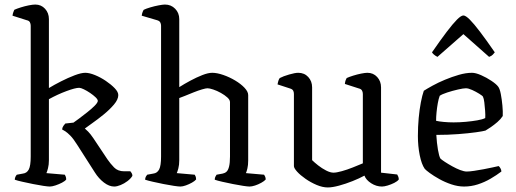

<svg xmlns="http://www.w3.org/2000/svg" viewBox="-20 -820 2267 844"><path d="M199 0Q191 0 170.5 -3Q150 -6 125.5 -11Q101 -16 78.5 -21Q56 -26 45 -30Q45 -36 47.5 -42Q50 -48 54 -52L81 -57Q98 -59 106.5 -75Q115 -91 115 -132V-707Q115 -715 111.5 -722Q108 -729 98 -731L35 -751Q36 -760 39 -767.5Q42 -775 43 -777Q54 -782 71.5 -787.5Q89 -793 106.5 -796.5Q124 -800 135 -800Q161 -800 178 -781.5Q195 -763 195 -736V-433Q218 -447 248.5 -462.5Q279 -478 308 -489Q337 -500 355 -500Q373 -500 397.5 -490Q422 -480 445 -464.5Q468 -449 484 -432.5Q500 -416 500 -402Q500 -383 481 -360.5Q462 -338 435.5 -316.5Q409 -295 385.5 -278.5Q362 -262 353 -255Q358 -251 367.5 -241.5Q377 -232 390 -213L452 -120Q465 -101 481.5 -84Q498 -67 526 -67H553Q555 -65 558.5 -59.5Q562 -54 562 -47Q555 -35 540.5 -24Q526 -13 510 -6.5Q494 0 482 0Q460 0 437 -17.5Q414 -35 397 -62L319 -184Q302 -211 289 -224Q276 -237 267.5 -242.5Q259 -248 253 -251Q254 -260 259 -267Q264 -274 267 -277L303 -281Q312 -287 328.5 -299.5Q345 -312 363.5 -326.5Q382 -341 395.5 -354.5Q409 -368 410 -376Q410 -383 400 -392.5Q390 -402 376 -411.5Q362 -421 348.5 -427.5Q335 -434 328 -434Q311 -434 272 -419.5Q233 -405 195 -384V-116Q195 -96 191 -80.5Q187 -65 184 -59L265 -52Q267 -49 269 -43.5Q271 -38 271 -31Q266 -24 252.5 -17Q239 -10 224 -5Q209 0 199 0Z M773 0Q765 0 744.5 -3Q724 -6 699 -11Q674 -16 652 -21Q630 -26 618 -30Q618 -38 621.5 -44Q625 -50 627 -52L654 -57Q671 -59 679.5 -75Q688 -91 688 -132V-707Q688 -715 684.5 -721.5Q681 -728 671 -731L603 -751Q604 -760 607 -767.5Q610 -775 612 -777Q622 -782 640.5 -787.5Q659 -793 677.5 -796.5Q696 -800 705 -800Q732 -800 750 -781.5Q768 -763 768 -736V-437Q790 -451 817 -465.5Q844 -480 869.5 -490Q895 -500 913 -500Q934 -500 961.5 -490.5Q989 -481 1014 -466Q1039 -451 1055 -434Q1071 -417 1071 -402V-115Q1071 -94 1067.5 -79.5Q1064 -65 1061 -59L1141 -52Q1143 -49 1145.5 -43.5Q1148 -38 1148 -31Q1142 -24 1128.5 -16.5Q1115 -9 1101 -4.5Q1087 0 1077 0Q1069 0 1049 -3Q1029 -6 1004 -11Q979 -16 957 -21Q935 -26 924 -30Q924 -37 926.5 -42.5Q929 -48 932 -52L959 -57Q969 -59 976 -65.5Q983 -72 987 -88Q991 -104 991 -132V-371Q991 -381 979.5 -391.5Q968 -402 951 -411.5Q934 -421 917.5 -426.5Q901 -432 892 -432Q885 -432 868 -427Q851 -422 831 -414Q811 -406 794 -399Q777 -392 768 -389V-116Q768 -95 764 -80Q760 -65 757 -59L836 -52Q838 -49 840 -44Q842 -39 842 -31Q836 -24 823.5 -17Q811 -10 797 -5Q783 0 773 0Z M1421 4Q1398 4 1372 -7Q1346 -18 1323 -34Q1300 -50 1286 -65.5Q1272 -81 1272 -90V-407Q1272 -416 1268.5 -422Q1265 -428 1255 -431L1200 -449Q1202 -460 1204.5 -467Q1207 -474 1210 -477Q1225 -485 1251 -492.5Q1277 -500 1291 -500Q1318 -500 1335 -481.5Q1352 -463 1352 -436V-116Q1362 -106 1378.5 -93Q1395 -80 1413.5 -70.5Q1432 -61 1446 -61Q1459 -61 1482.5 -67.5Q1506 -74 1531 -84Q1556 -94 1575 -102V-407Q1575 -416 1571 -422.5Q1567 -429 1558 -431L1496 -451Q1497 -461 1499.5 -467.5Q1502 -474 1504 -477Q1515 -482 1532.5 -487.5Q1550 -493 1567.5 -496.5Q1585 -500 1595 -500Q1621 -500 1638 -481.5Q1655 -463 1655 -436V-61L1726 -53Q1728 -50 1730.5 -44Q1733 -38 1733 -31Q1727 -23 1713 -16Q1699 -9 1684 -4.5Q1669 0 1659 0Q1634 0 1611.5 -14.5Q1589 -29 1582 -48Q1560 -36 1530 -24Q1500 -12 1470.5 -4Q1441 4 1421 4Z M2020 0Q1993 0 1964.5 -9.5Q1936 -19 1911 -33Q1886 -47 1869 -59.5Q1852 -72 1847 -78Q1833 -98 1825 -138Q1817 -178 1817 -222Q1817 -263 1820.5 -301Q1824 -339 1830 -370Q1836 -401 1843 -421Q1857 -430 1881.5 -443.5Q1906 -457 1936 -469.5Q1966 -482 1997 -491Q2028 -500 2055 -500Q2071 -500 2095 -489.5Q2119 -479 2140.5 -464.5Q2162 -450 2170 -439Q2177 -430 2181.5 -406.5Q2186 -383 2188.5 -356Q2191 -329 2190 -310Q2181 -296 2166.5 -283.5Q2152 -271 2137.5 -261Q2123 -251 2114 -246Q2104 -243 2072 -238.5Q2040 -234 1994.5 -230.5Q1949 -227 1898 -227Q1900 -192 1905 -162.5Q1910 -133 1916 -123Q1921 -118 1935.5 -108.5Q1950 -99 1968 -89Q1986 -79 2003 -72.5Q2020 -66 2032 -66Q2044 -66 2064 -69Q2084 -72 2105.5 -76Q2127 -80 2145 -84Q2163 -88 2172 -90Q2176 -87 2180 -80Q2184 -73 2184 -66Q2163 -50 2136.5 -34.5Q2110 -19 2080.5 -9.5Q2051 0 2020 0ZM1974 -282Q2000 -282 2027.5 -284.5Q2055 -287 2078 -291Q2101 -295 2113 -301Q2114 -314 2112.5 -333.5Q2111 -353 2109 -370Q2107 -387 2103 -395Q2101 -399 2086.5 -408Q2072 -417 2055.5 -424.5Q2039 -432 2028 -432Q2017 -432 1993 -426.5Q1969 -421 1946 -413.5Q1923 -406 1913 -399Q1908 -386 1904.5 -366.5Q1901 -347 1899 -326.5Q1897 -306 1897 -289Q1909 -286 1930.5 -284Q1952 -282 1974 -282ZM1903 -570Q1893 -575 1887 -580.5Q1881 -586 1879 -590Q1917 -645 1944 -680.5Q1971 -716 1989 -734Q2007 -752 2017 -752Q2027 -752 2045 -734Q2063 -716 2090 -680.5Q2117 -645 2155 -590Q2152 -586 2146.5 -580Q2141 -574 2130 -570L2017 -670Z"/></svg>

Font: Texturina Medium 12pt Light
Style: Regular
Weight: 300
Version: Version 1.002